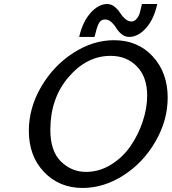

<svg xmlns="http://www.w3.org/2000/svg" viewBox="-20 -909 846 946"><path d="M122.1 -264.2Q122.1 -377 182.6 -481Q243.2 -585 340.6 -647.9Q438 -710.9 542 -710.9Q659.2 -710.9 732.7 -630.9Q806.2 -550.8 806.2 -428.2Q806.2 -315.4 745.6 -211.2Q685.1 -106.9 588.1 -44.9Q491.2 17.1 387.2 17.1Q272 17.1 197 -61.5Q122.1 -140.1 122.1 -264.2ZM228 -269Q228 -164.1 280.5 -113Q333 -62 403.8 -62Q468.8 -62 526.4 -97.4Q584 -132.8 622.6 -188.5Q661.1 -244.1 683.1 -310.1Q705.1 -376 705.1 -438Q705.1 -529.8 654.5 -581.8Q604 -633.8 524.9 -633.8Q407.7 -633.8 317.9 -529.3Q228 -424.8 228 -269ZM370.1 -727.1Q387.2 -802.2 426.5 -845.7Q465.8 -889.2 507.8 -889.2Q527.8 -889.2 544.9 -875.5Q562 -861.8 571.5 -845.9Q581.1 -830.1 595.9 -816.7Q610.8 -803.2 627.9 -803.2Q642.1 -803.2 653.1 -816.2Q664.1 -829.1 668.5 -844.5Q672.9 -859.9 675.8 -874L679.2 -889.2H754.9Q737.8 -813 699 -770Q660.2 -727.1 616.2 -727.1Q596.2 -727.1 579.6 -740.5Q563 -753.9 553.5 -770Q543.9 -786.1 529.5 -799.6Q515.1 -813 497.1 -813Q476.1 -813 466.1 -792.5Q456.1 -772 445.8 -727.1Z"/></svg>

Font: CMU Bright
Style: SemiBoldOblique
Weight: 600
Italic angle: -12°
Version: Version 0.7.0